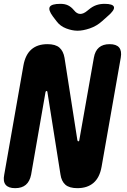

<svg xmlns="http://www.w3.org/2000/svg" viewBox="-41 -970 661 1000"><path d="M81 -629Q91 -685 122.5 -712.5Q154 -740 206 -740Q248 -740 268.5 -722Q289 -704 295 -669L362 -240Q363 -237 364 -235.5Q365 -234 367 -234Q369 -234 370.5 -235.5Q372 -237 372 -240L448 -670Q454 -705 474.5 -722.5Q495 -740 530 -740Q565 -740 579.5 -722.5Q594 -705 588 -670L488 -101Q478 -45 446 -17.5Q414 10 362 10Q320 10 299.5 -8Q279 -26 274 -61L206 -490Q206 -493 204.5 -494.5Q203 -496 201 -496Q199 -496 198 -494.5Q197 -493 196 -490L121 -60Q114 -25 93.5 -7.5Q73 10 38 10Q3 10 -11.5 -7.5Q-26 -25 -19 -60ZM274 -950Q297 -950 313.5 -942Q330 -934 344 -917L345 -916Q359 -898 376.5 -897.5Q394 -897 415 -915L420 -919Q440 -936 460 -943Q480 -950 503 -950Q548 -950 552.5 -933.5Q557 -917 519 -885L491 -860Q462 -834 426.5 -822Q391 -810 363 -810Q335 -810 303.5 -822Q272 -834 253 -860L234 -885Q209 -919 218.5 -934.5Q228 -950 274 -950Z"/></svg>

Font: Maple Mono ExtraBold
Style: Italic
Weight: 800
Italic angle: -10°
Monospace: yes
Designer: subframe7536
Version: Version 7.200